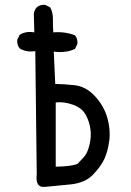

<svg xmlns="http://www.w3.org/2000/svg" viewBox="-20 -770 540 789"><path d="M164 -2Q124 2 131 -55L125 -560Q88 -554 61 -571Q49 -585 51 -607L61 -627Q86 -643 121 -637L119 -713Q121 -729 131 -740Q145 -752 166 -750L186 -740Q198 -719 197.5 -690.5Q197 -662 199 -637Q246 -641 288 -625Q300 -611 298 -589L288 -569Q250 -551 201 -558L207 -425Q238 -425 285.5 -420Q333 -415 370 -375Q407 -335 421 -286Q435 -237 429 -192Q423 -147 408.5 -116Q394 -85 361.5 -51.5Q329 -18 268 -12Q207 -6 164 -2ZM299 -97Q313 -112 326 -126Q339 -140 347.5 -174Q356 -208 351.5 -240Q347 -272 331.5 -299.5Q316 -327 279 -340Q242 -353 209 -349V-85Q274 -86 299 -97Z"/></svg>

Font: NaniFont Regular
Style: Regular
Weight: 400
Designer: Nanigashitei
Version: Version 1.036